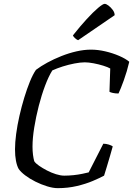

<svg xmlns="http://www.w3.org/2000/svg" viewBox="-20 -978 692 998"><path d="M280 0Q256 0 225 -9.5Q194 -19 164 -34Q134 -49 111 -66.5Q88 -84 77 -100Q68 -116 63 -142Q58 -168 58 -202Q58 -237 64 -282Q70 -327 81 -375.5Q92 -424 106 -470Q120 -516 135.5 -554Q151 -592 167 -615Q192 -634 226 -652.5Q260 -671 299 -686.5Q338 -702 377.5 -711Q417 -720 453 -720Q489 -720 527.5 -711Q566 -702 599.5 -687.5Q633 -673 652 -657Q640 -606 623.5 -560.5Q607 -515 596 -492Q579 -492 566 -495Q553 -498 549 -501L553 -622Q541 -629 517 -636.5Q493 -644 466.5 -649Q440 -654 421 -654Q398 -654 367 -648Q336 -642 306 -632.5Q276 -623 252 -612Q233 -582 214.5 -533Q196 -484 181.5 -427.5Q167 -371 158 -315.5Q149 -260 149 -216Q149 -193 151.5 -173.5Q154 -154 158 -140Q165 -129 183 -116.5Q201 -104 224 -92Q247 -80 271 -72.5Q295 -65 314 -65Q337 -65 361.5 -67.5Q386 -70 407.5 -74.5Q429 -79 441 -82L517 -231Q531 -231 545.5 -226.5Q560 -222 566 -217Q560 -195 551.5 -166Q543 -137 535 -110.5Q527 -84 521 -65Q499 -53 462.5 -37.5Q426 -22 379.5 -11Q333 0 280 0ZM386 -769Q378 -772 369.5 -780Q361 -788 359 -794Q397 -842 431 -879Q465 -916 490 -937Q515 -958 524 -958Q532 -958 544 -949Q556 -940 566 -926.5Q576 -913 576 -899Z"/></svg>

Font: Texturina 12pt Light
Style: Italic
Weight: 300
Italic angle: -11°
Designer: Guillermo Torres Carreño
Foundry: Omnibus-Type
Version: Version 1.002